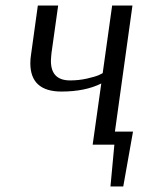

<svg xmlns="http://www.w3.org/2000/svg" viewBox="-20 -520 514 690"><path d="M393 -47H458L423 150H377L391 0H313L344 -220Q286 -191 201 -191Q89 -191 89 -293Q89 -309 92 -327L116 -500H189L165 -329Q163 -309 163 -301Q163 -231 232 -231Q263 -231 292 -237.5Q321 -244 335 -250L349 -257L383 -500H456Z"/></svg>

Font: Arsenal
Style: Italic
Weight: 400
Italic angle: -9.10001°
Designer: Andrij Shevchenko
Foundry: Stairsfor
Version: Version 2.001;PS 002.001;hotconv 1.0.88;makeotf.lib2.5.64775